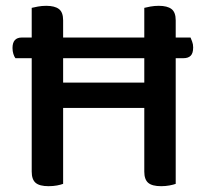

<svg xmlns="http://www.w3.org/2000/svg" viewBox="-20 -634 707 660"><path d="M476 -607Q483 -609 497 -611.5Q511 -614 526 -614Q555 -614 569.5 -603Q584 -592 584 -564V-505H635Q637 -500 640.5 -491Q644 -482 644 -471Q644 -451 635.5 -442.5Q627 -434 611 -434H584V-2Q576 1 562.5 3.5Q549 6 534 6Q503 6 489.5 -5.5Q476 -17 476 -44V-263H197V-2Q189 1 176 3.5Q163 6 147 6Q116 6 102.5 -5.5Q89 -17 89 -44V-434H33Q29 -439 26 -448.5Q23 -458 23 -469Q23 -505 55 -505H89V-607Q97 -609 110.5 -611.5Q124 -614 139 -614Q168 -614 182.5 -603Q197 -592 197 -564V-505H476ZM476 -350V-434H197V-350Z"/></svg>

Font: Baloo Chettan 2 Medium
Style: Regular
Weight: 500
Designer: Maithili Shingre, Unnati Kotecha and Ek Type
Foundry: Ek Type
Version: Version 1.640;hotconv 1.0.111;makeotfexe 2.5.65597; ttfautoh